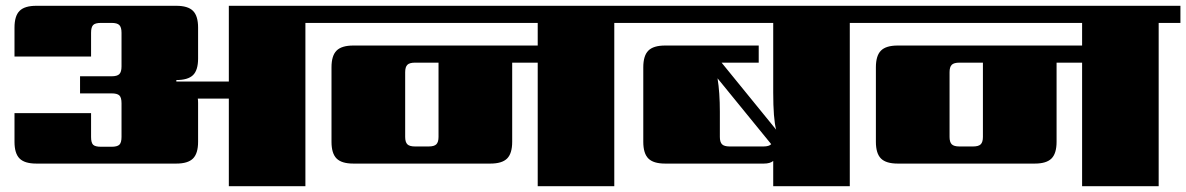

<svg xmlns="http://www.w3.org/2000/svg" viewBox="-20 -642 4090 662"><path d="M1108 -622V-563H1033V0H769V-302H662Q663 -297 663 -287V-153Q663 -113 645.5 -95.5Q628 -78 588 -78H105Q65 -78 47.5 -95.5Q30 -113 30 -153V-252H294V-170Q294 -150 301 -143Q308 -136 328 -136H365Q384 -136 391.5 -143Q399 -150 399 -170V-286Q399 -306 391.5 -313Q384 -320 365 -320H256V-379H365Q384 -379 391.5 -386.5Q399 -394 399 -413V-529Q399 -548 391.5 -555.5Q384 -563 365 -563H328Q308 -563 301 -555.5Q294 -548 294 -529V-447H30V-547Q30 -587 47.5 -604.5Q65 -622 105 -622H588Q628 -622 645.5 -604.5Q663 -587 663 -547V-440Q663 -400 645.5 -383Q628 -366 588 -366V-361H769V-622Z M1492 -170V-426H1411Q1392 -426 1384.5 -418.5Q1377 -411 1377 -393V-170Q1377 -152 1384.5 -144.5Q1392 -137 1411 -137H1458Q1477 -137 1484.5 -144.5Q1492 -152 1492 -170ZM2173 -622V-563H2098V0H1834V-426H1746V-153Q1746 -113 1728.5 -95.5Q1711 -78 1671 -78H1198Q1158 -78 1140.5 -95.5Q1123 -113 1123 -153V-410Q1123 -450 1140.5 -467.5Q1158 -485 1198 -485H1834V-563H1068V-622Z M2496 -137H2612Q2632 -137 2639 -145L2454 -372Q2462 -323 2462 -257V-170Q2462 -152 2469.5 -144.5Q2477 -137 2496 -137ZM2985 -622V-563H2910V0H2646V-87Q2635 -78 2614 -78H2273Q2233 -78 2215.5 -95.5Q2198 -113 2198 -153V-410Q2198 -450 2215.5 -467.5Q2233 -485 2273 -485H2596V-426H2468L2656 -195Q2646 -233 2646 -323V-563H2133V-622Z M3369 -170V-426H3288Q3269 -426 3261.5 -418.5Q3254 -411 3254 -393V-170Q3254 -152 3261.5 -144.5Q3269 -137 3288 -137H3335Q3354 -137 3361.5 -144.5Q3369 -152 3369 -170ZM4050 -622V-563H3975V0H3711V-426H3623V-153Q3623 -113 3605.5 -95.5Q3588 -78 3548 -78H3075Q3035 -78 3017.5 -95.5Q3000 -113 3000 -153V-410Q3000 -450 3017.5 -467.5Q3035 -485 3075 -485H3711V-563H2945V-622Z"/></svg>

Font: Sarpanch Black
Style: Regular
Weight: 900
Designer: Manushi Parikh (Devanagari and Latin), Jyotish Sonowal (Devanagari)
Foundry: Indian Type Foundry
Version: Version 2.004;PS 1.0;hotconv 1.0.78;makeotf.lib2.5.61930; tt